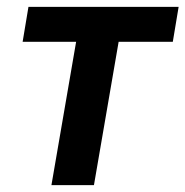

<svg xmlns="http://www.w3.org/2000/svg" viewBox="-20 -540 541 560"><path d="M46 -418H202L130 0H254L326 -418H484L501 -520H63Z"/></svg>

Font: Fixel Display 20240404 SemiBold
Style: Italic
Weight: 600
Italic angle: -10°
Designer: AlfaBravo + MacPaw
Foundry: Kyrylo Tkachov, Marchela Mozhyna, Serhii Makarenko, Maria Weinstein, Zakhar Kryvoshyya
Version: Version 1.211;Glyphs 3.2 (3225)